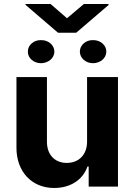

<svg xmlns="http://www.w3.org/2000/svg" viewBox="-20 -930 669 957"><path d="M414 -224C414 -160 374 -118 313 -118C252 -118 214 -160 214 -223V-546H62V-193C62 -76 137 7 250 7C330 7 393 -33 416 -100H422V0H568V-546H414ZM107 -906 269 -767H360L521 -905V-910H398L314 -839L232 -910H107ZM119 -673C118 -640 149 -615 184 -615C219 -615 251 -639 251 -673C251 -705 221 -731 184 -730C149 -731 118 -705 119 -673ZM378 -673C378 -640 408 -615 443 -615C480 -615 510 -640 510 -673C510 -705 480 -731 443 -730C408 -731 378 -705 378 -673Z"/></svg>

Font: Wafeq
Style: Bold
Weight: 700
Designer: Rasmus Andersson & Azza Alameddine
Foundry: Google & TypeTogether
Version: Version 3.000;FEAKit 1.0